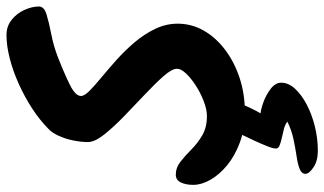

<svg xmlns="http://www.w3.org/2000/svg" viewBox="-224 -564 1000 592"><g transform="rotate(-90 276.0 -268.0)"><path d="M227 -13Q174 -13 132.5 -28.5Q91 -44 62 -68Q33 -92 17.5 -119.5Q2 -147 2 -172Q2 -195 9.5 -210.5Q17 -226 33 -226Q55 -226 73.5 -211.5Q92 -197 111 -178Q130 -159 154.5 -144.5Q179 -130 214 -130Q235 -130 260.5 -140Q286 -150 308.5 -164.5Q331 -179 345.5 -194.5Q360 -210 360 -222Q360 -238 337 -264Q314 -290 280.5 -321.5Q247 -353 213.5 -385.5Q180 -418 157 -447Q134 -476 134 -497Q134 -518 139 -542.5Q144 -567 153.5 -587.5Q163 -608 174 -618Q201 -645 237 -668.5Q273 -692 313 -710Q353 -728 392 -738Q431 -748 464 -748Q491 -748 511 -732Q531 -716 541.5 -692.5Q552 -669 552 -648Q552 -632 527.5 -624.5Q503 -617 467 -610Q431 -603 397 -590Q341 -568 308.5 -551.5Q276 -535 276 -518Q276 -508 292 -492Q308 -476 333.5 -455Q359 -434 387.5 -408.5Q416 -383 441.5 -353Q467 -323 483 -289.5Q499 -256 499 -220Q499 -177 477.5 -139.5Q456 -102 418 -73.5Q380 -45 331 -29Q282 -13 227 -13ZM258 -48Q258 -40 250 -20.5Q242 -1 230 22Q218 45 204 64L181 50Q186 44 196 39.5Q206 35 216 35Q231 35 255 43.5Q279 52 298 66.5Q317 81 317 99Q317 121 299 141Q281 161 251 177Q221 193 183.5 202.5Q146 212 107 212Q76 212 56 198.5Q36 185 36 174Q36 162 51 156Q66 150 90 146.5Q114 143 142.5 137Q171 131 197 118Q188 111 174.5 107.5Q161 104 147 101Q133 98 123.5 94Q114 90 114 83Q114 74 121 56.5Q128 39 137.5 18Q147 -3 156.5 -22Q166 -41 170 -52Q174 -63 186 -67.5Q198 -72 212 -72Q229 -72 243.5 -67Q258 -62 258 -48Z"/></g></svg>

Font: Kalam Variable Light
Style: Regular
Weight: 300
Designer: Lipi Raval, Jonny Pinhorn
Foundry: Indian Type Foundry
Version: Version 3.000